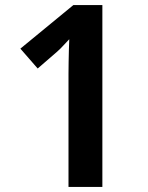

<svg xmlns="http://www.w3.org/2000/svg" viewBox="-20 -734 581 754"><path d="M382 0H249V-445Q249 -467 249.5 -490Q250 -513 250.5 -536.5Q251 -560 252 -580Q242 -570 229.5 -556Q217 -542 202 -529L128 -465L60 -543L268 -714H382Z"/></svg>

Font: Noto Sans Display SemiBold
Style: Regular
Weight: 600
Designer: Monotype Design Team
Foundry: Monotype Imaging Inc.
Version: Version 2.003